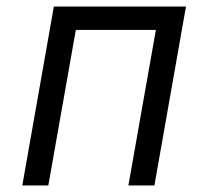

<svg xmlns="http://www.w3.org/2000/svg" viewBox="-20 -570 640 590"><path d="M145.5 -550H551.5L454.5 0H374.5L459 -478H213L128.5 0H48.5Z"/></svg>

Font: JuliaMono
Style: Italic
Weight: 400
Italic angle: -9°
Monospace: yes
Designer: cormullion
Foundry: corm
Version: Version 0.057; ttfautohint (v1.8.4)